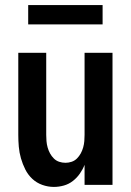

<svg xmlns="http://www.w3.org/2000/svg" viewBox="-20 -728 515 756"><path d="M192 8Q169 8 146.5 0Q124 -8 107 -24Q90 -40 79.5 -61Q69 -82 62.5 -104.5Q56 -127 54 -150.5Q52 -174 52 -197V-520H162V-197Q162 -185 163 -172.5Q164 -160 167.5 -147.5Q171 -135 177 -124Q183 -113 192 -104Q201 -95 213 -91Q225 -87 238 -87Q250 -87 262 -91Q274 -95 283 -104Q292 -113 298 -124Q304 -135 307.5 -147.5Q311 -160 312 -172.5Q313 -185 313 -197V-520H423V0H313V-79Q306 -61 294.5 -44.5Q283 -28 267 -15.5Q251 -3 231.5 2.5Q212 8 192 8ZM91 -632V-708H384V-632Z"/></svg>

Font: Iosevka QP
Style: Bold
Weight: 700
Designer: Belleve Invis
Foundry: Belleve Invis
Version: Version 20.0.0; ttfautohint (v1.8.4)